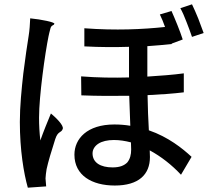

<svg xmlns="http://www.w3.org/2000/svg" viewBox="-20 -829 980 890"><path d="M177 -481C186 -553 197 -622 205 -661C207 -670 210 -684 214 -698C219 -715 229 -709 232 -719C234 -726 172 -739 120 -744C119 -719 117 -688 113 -664C107 -626 97 -561 88 -488C80 -416 72 -336 72 -264C72 -134 90 -26 109 41L194 35C193 23 192 8 191 -2C191 -12 194 -31 196 -45C203 -78 219 -131 236 -184C249 -224 264 -211 271 -232C276 -248 239 -284 216 -303C201 -267 181 -218 167 -178C163 -213 161 -248 161 -283C161 -335 168 -409 177 -481ZM845 -726C854 -703 863 -679 870 -658L924 -676C917 -696 908 -720 899 -743C889 -767 879 -791 870 -809L816 -791C826 -773 836 -750 845 -726ZM436 -163C453 -174 478 -180 508 -180C534 -180 560 -176 587 -169L588 -136C588 -112 583 -92 570 -76C556 -62 536 -53 502 -53C446 -53 409 -75 409 -118C409 -136 419 -152 436 -163ZM663 -544V-615C704 -618 742 -621 776 -625V-627L827 -646C815 -684 791 -742 775 -778L721 -762C729 -745 738 -725 745 -704C642 -693 516 -687 371 -698V-614C446 -610 514 -610 578 -612V-541V-470C507 -468 431 -469 356 -475L357 -387C431 -384 507 -384 579 -385L584 -246C560 -250 536 -252 510 -252C384 -252 325 -186 325 -112C325 -16 406 31 512 31C623 31 675 -20 675 -101L674 -132C726 -104 776 -65 819 -19L868 -102C826 -141 760 -194 670 -225C667 -275 665 -331 664 -388C726 -391 783 -395 832 -401V-489C781 -482 724 -478 663 -474Z"/></svg>

Font: GenSekiGothic2 TW M
Style: Regular
Weight: 500
Version: Version 2.100;PS 2.1;hotconv 16.6.51;makeotf.lib2.5.65220 DE